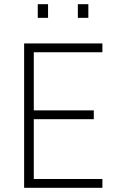

<svg xmlns="http://www.w3.org/2000/svg" viewBox="-20 -895 556 915"><path d="M95 0V-688H468V-646H141V-369H427V-327H141V-42H468V0ZM160 -810V-875H209V-810ZM351 -810V-875H401V-810Z"/></svg>

Font: Saira SemiCondensed ExtraLight
Style: Regular
Weight: 250
Width: 4
Designer: Hector Gatti with collaboration of the Omnibus-Type team
Foundry: Omnibus-Type
Version: Version 1.101